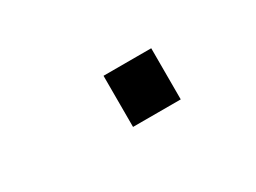

<svg xmlns="http://www.w3.org/2000/svg" viewBox="-25 -468 569 427"><g transform="rotate(-30 259.0 -254.5)"><path d="M234.9 -320.3H357.4V-189H234.9Z"/></g></svg>

Font: FantasqueSansM Nerd Font
Style: Regular
Weight: 400
Monospace: yes
Designer: Jany Belluz
Version: Version 1.8.0 ; ttfautohint (v1.8.2);Nerd Fonts 3.4.0